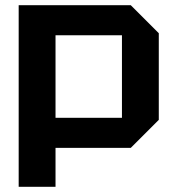

<svg xmlns="http://www.w3.org/2000/svg" viewBox="-20 -720 664 740"><path d="M194 -266H450V-584H194ZM592 -592V-258L484 -150H194V0H52V-700H484Z"/></svg>

Font: Tektur SemiBold
Style: Regular
Weight: 600
Designer: Adam Jagosz
Foundry: Adam Jagosz
Version: Version 1.005;gftools[0.9.30]